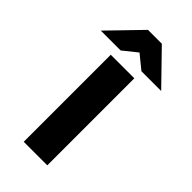

<svg xmlns="http://www.w3.org/2000/svg" viewBox="-271 -752 805 805"><g transform="rotate(45 131.0 -350.0)"><path d="M53.2 0V-516.1H192.9V0ZM89.8 -700.2H171.9L310.1 -558.1H192.9L131.8 -607.9L69.8 -558.1H-47.9Z"/></g></svg>

Font: LT Superior
Style: Bold
Weight: 400
Designer: Daniel Lyons
Foundry: LyonsType
Version: Version 1.000